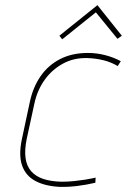

<svg xmlns="http://www.w3.org/2000/svg" viewBox="-20 -716 494 747"><path d="M454 -577 359 -696 211 -577 222 -563 353 -668 437 -565ZM438 -459 450 -478Q422 -493 389 -501.5Q356 -510 322 -510Q260 -510 213.5 -486Q167 -462 137.5 -419Q108 -376 96 -319L65 -174Q52 -112 66 -72Q80 -32 117.5 -12Q155 8 211 11Q245 12 281 7.5Q317 3 351 -5L352 -25Q352 -25 341 -22.5Q330 -20 311 -17Q292 -14 268.5 -11.5Q245 -9 219 -9Q179 -10 149.5 -19.5Q120 -29 102 -49Q84 -69 79.5 -100.5Q75 -132 84 -176L114 -314Q125 -365 153.5 -405Q182 -445 225 -468.5Q268 -492 322 -490Q351 -489 381 -482Q411 -475 438 -459Z"/></svg>

Font: Advent Pro Thin
Style: Italic
Weight: 250
Italic angle: -12°
Version: Version 3.000